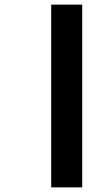

<svg xmlns="http://www.w3.org/2000/svg" viewBox="-20 -767 466 829"><path d="M201 -747H335V42H201Z"/></svg>

Font: FiraGO SemiBold
Style: Regular
Weight: 600
Designer: bBox Type
Foundry: bBox Type GmbH
Version: Version 1.001;PS 001.001;hotconv 1.0.88;makeotf.lib2.5.64775